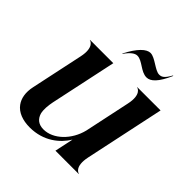

<svg xmlns="http://www.w3.org/2000/svg" viewBox="-206 -924 1086 1086"><g transform="rotate(45 337.0 -381.0)"><path d="M551.5 -104 653 -581.5H466.5V-580C469.5 -580 514.5 -569.5 494.5 -478L436.5 -204.5C413.5 -110.5 338.5 -37 260.5 -37C219.5 -37 196.5 -58 187 -90C180 -117.5 184 -152 190 -182.5L275 -581.5H88.5V-580C91.5 -580 136.5 -569.5 117 -478L50.5 -165.5C39 -113 47.5 -71.5 69 -42.5C94.5 -7.5 140.5 10 197.5 10C308.5 10 380.5 -52 417.5 -112.5L393.5 0H580V-1.5C577 -1.5 532 -12 551.5 -104ZM272 -656H275C301 -693.5 323 -708 341.5 -708C382 -708 418 -657 464.5 -657C496.5 -657 529.5 -687.5 566 -770.5H562.5C537 -724 521.5 -719 503.5 -719C470.5 -719 420.5 -771.5 383.5 -771.5C351.5 -771.5 313.5 -736 272 -656Z"/></g></svg>

Font: Beautique Display
Style: Bold
Weight: 700
Italic angle: -12°
Designer: Nhat-Quang Ngo
Version: Version 1.100;Glyphs 3.2.3 (3260)